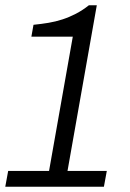

<svg xmlns="http://www.w3.org/2000/svg" viewBox="-30 -708 493 728"><path d="M-10 0 1 -60H156L246 -569H89L97 -614Q127 -617 154 -621.5Q181 -626 207 -634.5Q233 -643 258 -656Q283 -669 307 -688H337L226 -60H375L364 0Z"/></svg>

Font: Archivo SemiCondensed Light
Style: Italic
Weight: 300
Width: 4
Italic angle: -10°
Designer: Hector Gatti
Foundry: Omnibus-Type
Version: Version 2.001